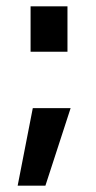

<svg xmlns="http://www.w3.org/2000/svg" viewBox="-20 -467 306 609"><path d="M194 -303V-447H77V-303ZM204 -124 124 122H36L84 -124Z"/></svg>

Font: RazerF5 SemiBold
Style: Regular
Weight: 600
Foundry: Razer Inc.
Version: Version 2